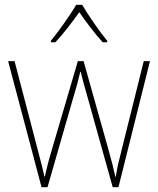

<svg xmlns="http://www.w3.org/2000/svg" viewBox="-20 -783 662 804"><path d="M324 -763H299C275 -721 224 -650 193 -612V-606H212C246 -642 285 -694 312 -732C339 -693 377 -642 410 -606H429V-612C401 -645 349 -720 324 -763ZM343 -389 452 1H476L608 -527H582L489 -154C477 -105 471 -84 465 -43H463C456 -76 447 -111 434 -157L330 -527H306L198 -159C182 -106 174 -72 168 -44H166C159 -76 152 -103 138 -156L41 -527H14L154 1H179L291 -389C301 -420 308 -449 316 -482H318C326 -449 333 -423 343 -389Z"/></svg>

Font: Noto Sans Malayalam SemiCondensed Thin
Style: Regular
Weight: 100
Width: 4
Designer: Jelle Bosma - Monotype Design Team
Foundry: Monotype Imaging Inc.
Version: Version 2.104